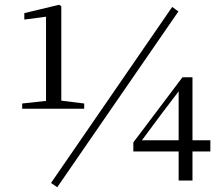

<svg xmlns="http://www.w3.org/2000/svg" viewBox="-20 -757 931 805"><path d="M729 0V-122H539V-160L745 -433H787V-169H862V-122H787V0ZM73 -301V-323L173 -334V-687L82 -675V-702L228 -737L237 -731V-335L333 -323V-301ZM220 28 194 10 702 -728 728 -709ZM729 -169V-374L659 -282L575 -169Z"/></svg>

Font: Early Summer Mincho
Style: Regular
Weight: 400
Designer: GuiWonder
Version: Version 1.002